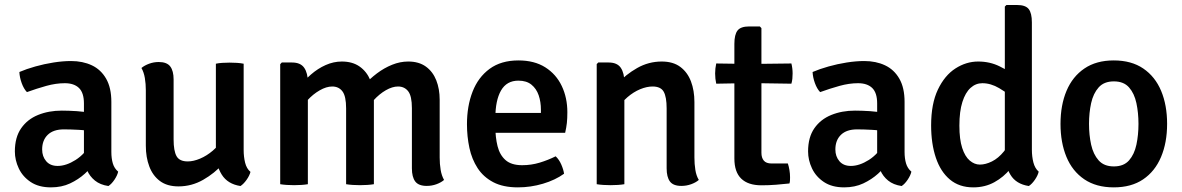

<svg xmlns="http://www.w3.org/2000/svg" viewBox="-20 -756 4852 788"><path d="M41 -134.5Q41 -192.5 66.8 -229.5Q92.5 -266.5 136.2 -284.2Q180 -302 233.5 -302Q260.5 -302 295.5 -299.8Q330.5 -297.5 360.5 -291V-215.5Q335 -221.5 302 -223.2Q269 -225 242 -225Q199 -225 176 -202.8Q153 -180.5 153 -142.5Q153 -114 169.5 -94.5Q186 -75 216.5 -75Q251.5 -75 290.2 -99.5Q329 -124 355.5 -171L372.5 -88.5Q354.5 -67 328.2 -43.2Q302 -19.5 267.5 -3.2Q233 13 189 13Q139 13 106 -9Q73 -31 57 -65Q41 -99 41 -134.5ZM465 -51.5Q461.5 -36 449.8 -18.5Q438 -1 425 7.5Q391 2.5 369.5 -15Q348 -32.5 337.5 -57.2Q327 -82 324.5 -108V-331.5Q324.5 -375 304.2 -394.8Q284 -414.5 246 -414.5Q209.5 -414.5 170 -403.5Q130.5 -392.5 90.5 -378Q77.5 -391.5 69 -415Q60.5 -438.5 59.5 -460.5Q88.5 -473 125 -483.2Q161.5 -493.5 199.8 -499.5Q238 -505.5 271.5 -505.5Q319.5 -505.5 356.8 -488Q394 -470.5 415.5 -433.2Q437 -396 437 -337.5V-132.5Q437 -106 443 -85.5Q449 -65 465 -51.5Z M980 -140.5Q980 -112.5 986 -88.2Q992 -64 1008 -50.5Q1004 -35 992 -18Q980 -1 967 7.5Q914.5 -0.5 890.2 -39.2Q866 -78 866 -129V-494.5Q877 -497 892.2 -498Q907.5 -499 922.5 -499Q938 -499 952.8 -498Q967.5 -497 980 -494.5ZM578.5 -385.5Q578.5 -412 574.5 -435.8Q570.5 -459.5 560.5 -477Q573 -487.5 592 -494.5Q611 -501.5 631.5 -501.5Q665 -501.5 678.8 -483.2Q692.5 -465 692.5 -430V-183.5Q692.5 -137 704.5 -115.2Q716.5 -93.5 750.5 -93.5Q774 -93.5 801.2 -105Q828.5 -116.5 853.5 -137.8Q878.5 -159 894.5 -189V-83Q861 -45 813.8 -18Q766.5 9 712.5 9Q666 9 636.5 -13Q607 -35 592.8 -72.8Q578.5 -110.5 578.5 -158Z M1178.5 -499.5Q1213.5 -499.5 1228.5 -477.8Q1243.5 -456 1243.5 -418V0Q1232 2 1217 3Q1202 4 1187 4Q1172 4 1157 3Q1142 2 1130 0V-492.5L1136.5 -499.5ZM1400.5 -311Q1400.5 -361 1385.5 -381Q1370.5 -401 1343.5 -401Q1319.5 -401 1292 -385.2Q1264.5 -369.5 1241.2 -343.8Q1218 -318 1205.5 -287.5V-395.5Q1228 -425.5 1256 -450Q1284 -474.5 1316.5 -489Q1349 -503.5 1383 -503.5Q1426.5 -503.5 1455.8 -483Q1485 -462.5 1499.8 -427.2Q1514.5 -392 1514.5 -348V0Q1502.5 2 1487.5 3Q1472.5 4 1457.5 4Q1442.5 4 1427.5 3Q1412.5 2 1400.5 0ZM1670.5 -312Q1670.5 -362 1655.2 -381.5Q1640 -401 1613.5 -401Q1590.5 -401 1563.8 -385.8Q1537 -370.5 1513 -344Q1489 -317.5 1473 -285V-405.5Q1497.5 -432.5 1527 -454.8Q1556.5 -477 1589.2 -490.2Q1622 -503.5 1655.5 -503.5Q1699 -503.5 1727.8 -482.8Q1756.5 -462 1770.5 -426.5Q1784.5 -391 1784.5 -346.5V-109.5Q1784.5 -83 1788.5 -59Q1792.5 -35 1802.5 -17.5Q1790.5 -7 1771.5 0Q1752.5 7 1731.5 7Q1698 7 1684.2 -11.2Q1670.5 -29.5 1670.5 -65Z M1968 -211V-292.5H2200V-305.5Q2200 -338 2190.8 -365Q2181.5 -392 2161.2 -408.5Q2141 -425 2107.5 -425Q2059.5 -425 2036.2 -384.5Q2013 -344 2013 -271.5V-236.5Q2013 -192.5 2022 -156.2Q2031 -120 2054.8 -99Q2078.5 -78 2123 -78Q2160.5 -78 2195 -88.5Q2229.5 -99 2260.5 -114.5Q2274.5 -101.5 2283.5 -81Q2292.5 -60.5 2295 -43Q2259 -17 2208.5 -2Q2158 13 2105.5 13Q2045 13 2004.5 -8.2Q1964 -29.5 1940.2 -66Q1916.5 -102.5 1906.5 -149Q1896.5 -195.5 1896.5 -246Q1896.5 -320.5 1919.5 -379.8Q1942.5 -439 1989.5 -473.5Q2036.5 -508 2108 -508Q2173 -508 2217.8 -479.8Q2262.5 -451.5 2285.5 -403.2Q2308.5 -355 2308.5 -295.5Q2308.5 -269.5 2306.5 -251.2Q2304.5 -233 2299.5 -211Z M2478 -499.5Q2513 -499.5 2527.8 -477.8Q2542.5 -456 2542.5 -418V0Q2531 2 2516 3Q2501 4 2486 4Q2471 4 2456 3Q2441 2 2429 0V-493L2435.5 -499.5ZM2830 -109.5Q2830 -83 2833.8 -59Q2837.5 -35 2848 -17.5Q2836 -7 2816.8 0Q2797.5 7 2776.5 7Q2743 7 2729.5 -11.2Q2716 -29.5 2716 -65V-311Q2716 -358 2704 -379.5Q2692 -401 2658 -401Q2634.5 -401 2607.2 -389.8Q2580 -378.5 2555 -357Q2530 -335.5 2514 -305.5V-412.5Q2548 -450 2595 -476.8Q2642 -503.5 2696 -503.5Q2742.5 -503.5 2772 -481.5Q2801.5 -459.5 2815.8 -422Q2830 -384.5 2830 -337Z M2994 -576Q2994 -614 3007 -630.8Q3020 -647.5 3055 -647.5H3098.5L3105 -640.5V-129Q3105 -108.5 3114.8 -96.8Q3124.5 -85 3147 -85H3213.5Q3217.5 -73 3220 -58Q3222.5 -43 3222.5 -28.5Q3222.5 -22 3222.2 -15.5Q3222 -9 3220 -3Q3194.5 0 3164.8 2.2Q3135 4.5 3105 4.5Q3050.5 4.5 3022.2 -22.8Q2994 -50 2994 -105.5ZM3228 -495.5Q3233 -475.5 3233 -454.5Q3233 -443.5 3232 -433.2Q3231 -423 3228 -412.5L3059.5 -415L2919.5 -412.5Q2915 -433 2915 -454.5Q2915 -474.5 2919.5 -495.5L3061.5 -493.5Z M3296.5 -134.5Q3296.5 -192.5 3322.2 -229.5Q3348 -266.5 3391.8 -284.2Q3435.5 -302 3489 -302Q3516 -302 3551 -299.8Q3586 -297.5 3616 -291V-215.5Q3590.5 -221.5 3557.5 -223.2Q3524.5 -225 3497.5 -225Q3454.5 -225 3431.5 -202.8Q3408.5 -180.5 3408.5 -142.5Q3408.5 -114 3425 -94.5Q3441.5 -75 3472 -75Q3507 -75 3545.8 -99.5Q3584.5 -124 3611 -171L3628 -88.5Q3610 -67 3583.8 -43.2Q3557.5 -19.5 3523 -3.2Q3488.5 13 3444.5 13Q3394.5 13 3361.5 -9Q3328.5 -31 3312.5 -65Q3296.5 -99 3296.5 -134.5ZM3720.5 -51.5Q3717 -36 3705.2 -18.5Q3693.5 -1 3680.5 7.5Q3646.5 2.5 3625 -15Q3603.5 -32.5 3593 -57.2Q3582.5 -82 3580 -108V-331.5Q3580 -375 3559.8 -394.8Q3539.5 -414.5 3501.5 -414.5Q3465 -414.5 3425.5 -403.5Q3386 -392.5 3346 -378Q3333 -391.5 3324.5 -415Q3316 -438.5 3315 -460.5Q3344 -473 3380.5 -483.2Q3417 -493.5 3455.2 -499.5Q3493.5 -505.5 3527 -505.5Q3575 -505.5 3612.2 -488Q3649.5 -470.5 3671 -433.2Q3692.5 -396 3692.5 -337.5V-132.5Q3692.5 -106 3698.5 -85.5Q3704.5 -65 3720.5 -51.5Z M4215 -141.5Q4215 -113.5 4221.2 -89.2Q4227.5 -65 4243 -51.5Q4239.5 -36 4227.5 -18.5Q4215.5 -1 4202.5 7.5Q4150 -0.5 4127 -38.8Q4104 -77 4104 -128V-729L4110.5 -735.5H4154Q4189 -735.5 4202 -718.8Q4215 -702 4215 -664ZM3801.5 -241.5Q3801.5 -330 3829.2 -388.2Q3857 -446.5 3901.2 -475Q3945.5 -503.5 3994.5 -503.5Q4043 -503.5 4083 -483.5Q4123 -463.5 4158 -439.5L4144 -351.5Q4115 -374 4080.8 -394.2Q4046.5 -414.5 4011.5 -414.5Q3984.5 -414.5 3963.2 -395.2Q3942 -376 3929.8 -337.5Q3917.5 -299 3917.5 -240.5Q3917.5 -184 3929 -148.8Q3940.5 -113.5 3960 -97Q3979.5 -80.5 4001.5 -80.5Q4025 -80.5 4051.2 -93.5Q4077.5 -106.5 4100.5 -134.8Q4123.5 -163 4136 -209L4160.5 -130Q4152 -95 4125.8 -62.2Q4099.5 -29.5 4061 -8.2Q4022.5 13 3974.5 13Q3917 13 3878.5 -19.2Q3840 -51.5 3820.8 -109Q3801.5 -166.5 3801.5 -241.5Z M4770 -247.5Q4770 -170.5 4745 -111.5Q4720 -52.5 4671.5 -19.8Q4623 13 4551 13Q4479 13 4430 -20.2Q4381 -53.5 4356.8 -112.2Q4332.5 -171 4332.5 -247.5Q4332.5 -324.5 4357.2 -383.2Q4382 -442 4430.8 -475Q4479.5 -508 4551 -508Q4623.5 -508 4672.2 -474.8Q4721 -441.5 4745.5 -383Q4770 -324.5 4770 -247.5ZM4449.5 -247.5Q4449.5 -202 4458.2 -162.2Q4467 -122.5 4489 -97.8Q4511 -73 4551.5 -73Q4592 -73 4613.8 -97.8Q4635.5 -122.5 4644 -162.2Q4652.5 -202 4652.5 -247.5Q4652.5 -293 4644 -332.8Q4635.5 -372.5 4613.8 -397.2Q4592 -422 4551.5 -422Q4511 -422 4489 -397.2Q4467 -372.5 4458.2 -332.8Q4449.5 -293 4449.5 -247.5Z"/></svg>

Font: Signika Light Medium
Style: Regular
Weight: 500
Version: Version 2.003;gftools[0.9.32]